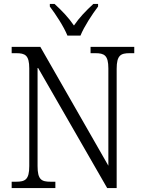

<svg xmlns="http://www.w3.org/2000/svg" viewBox="-20 -951 729 971"><path d="M321 -771H387C405 -816 447 -880 476 -918V-931H452C413 -895 382 -863 354 -822C326 -863 295 -895 256 -931H232V-918C261 -880 303 -816 321 -771ZM39 0H260V-32H236C190 -32 170 -42 170 -111V-612L522 0H570V-603C570 -672 591 -682 636 -682H659V-714H438V-682H462C507 -682 528 -672 528 -605V-113L184 -714H39V-682H62C107 -682 128 -672 128 -605V-111C128 -42 107 -32 61 -32H39Z"/></svg>

Font: Noto Serif Devanagari SemiCondensed Light
Style: Regular
Weight: 300
Width: 4
Designer: Universal Thirst, Indian Type Foundry and the Monotype Design Team
Foundry: Monotype Imaging Inc.
Version: Version 2.004